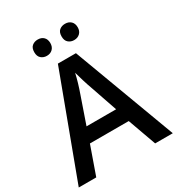

<svg xmlns="http://www.w3.org/2000/svg" viewBox="-209 -1037 1080 1169"><g transform="rotate(-30 330.5 -452.5)"><path d="M537.1 0 465.8 -198.2H192.9L123 0H0L267.1 -716.8H394L661.1 0ZM435.1 -298.8 368.2 -493.2Q360.8 -512.7 347.9 -554.7Q335 -596.7 330.1 -616.2Q316.9 -556.2 291.5 -484.9L227.1 -298.8ZM177.2 -848.1Q177.2 -878.4 193.6 -891.8Q210 -905.3 233.4 -905.3Q259.3 -905.3 274.7 -890.1Q290 -875 290 -848.1Q290 -822.3 274.4 -806.6Q258.8 -791 233.4 -791Q210 -791 193.6 -805.2Q177.2 -819.3 177.2 -848.1ZM369.1 -848.1Q369.1 -878.4 385.5 -891.8Q401.9 -905.3 425.3 -905.3Q451.2 -905.3 466.8 -890.1Q482.4 -875 482.4 -848.1Q482.4 -821.8 466.3 -806.4Q450.2 -791 425.3 -791Q401.9 -791 385.5 -805.2Q369.1 -819.3 369.1 -848.1Z"/></g></svg>

Font: TypoPRO Open Sans
Style: Regular
Weight: 600
Foundry: Ascender Corporation
Version: Version 1.10